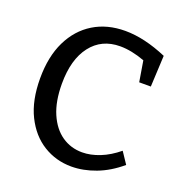

<svg xmlns="http://www.w3.org/2000/svg" viewBox="-129 -824 900 947"><g transform="rotate(20 320.5 -350.0)"><path d="M347 10Q266 10 199.5 -31Q133 -72 93.5 -151.5Q54 -231 54 -347Q54 -461 93.5 -542Q133 -623 204 -666.5Q275 -710 370 -710Q470 -710 589 -659L581 -495H520L502 -604Q432 -630 372 -630Q275 -630 219.5 -558Q164 -486 164 -359Q164 -266 191.5 -202.5Q219 -139 266 -106.5Q313 -74 373 -74Q417 -74 465 -93Q513 -112 559 -150L599 -90Q539 -39 474 -14.5Q409 10 347 10Z"/></g></svg>

Font: Bitter Medium
Style: Regular
Weight: 500
Designer: Sol Matas, and Bitter project Authors
Foundry: Sol Matas
Version: Version 2.001